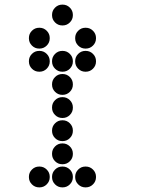

<svg xmlns="http://www.w3.org/2000/svg" viewBox="-20 -815 640 830"><path d="M249 -795Q231 -795 218 -782Q205 -769 205 -751V-749Q205 -731 218 -718Q231 -705 249 -705H251Q269 -705 282 -718Q295 -731 295 -749V-751Q295 -769 282 -782Q269 -795 251 -795ZM149 -695Q131 -695 118 -682Q105 -669 105 -651V-649Q105 -631 118 -618Q131 -605 149 -605H151Q169 -605 182 -618Q195 -631 195 -649V-651Q195 -669 182 -682Q169 -695 151 -695ZM349 -695Q331 -695 318 -682Q305 -669 305 -651V-649Q305 -631 318 -618Q331 -605 349 -605H351Q369 -605 382 -618Q395 -631 395 -649V-651Q395 -669 382 -682Q369 -695 351 -695ZM149 -595Q131 -595 118 -582Q105 -569 105 -551V-549Q105 -531 118 -518Q131 -505 149 -505H151Q169 -505 182 -518Q195 -531 195 -549V-551Q195 -569 182 -582Q169 -595 151 -595ZM249 -595Q231 -595 218 -582Q205 -569 205 -551V-549Q205 -531 218 -518Q231 -505 249 -505H251Q269 -505 282 -518Q295 -531 295 -549V-551Q295 -569 282 -582Q269 -595 251 -595ZM349 -595Q331 -595 318 -582Q305 -569 305 -551V-549Q305 -531 318 -518Q331 -505 349 -505H351Q369 -505 382 -518Q395 -531 395 -549V-551Q395 -569 382 -582Q369 -595 351 -595ZM249 -495Q231 -495 218 -482Q205 -469 205 -451V-449Q205 -431 218 -418Q231 -405 249 -405H251Q269 -405 282 -418Q295 -431 295 -449V-451Q295 -469 282 -482Q269 -495 251 -495ZM249 -395Q231 -395 218 -382Q205 -369 205 -351V-349Q205 -331 218 -318Q231 -305 249 -305H251Q269 -305 282 -318Q295 -331 295 -349V-351Q295 -369 282 -382Q269 -395 251 -395ZM249 -295Q231 -295 218 -282Q205 -269 205 -251V-249Q205 -231 218 -218Q231 -205 249 -205H251Q269 -205 282 -218Q295 -231 295 -249V-251Q295 -269 282 -282Q269 -295 251 -295ZM249 -195Q231 -195 218 -182Q205 -169 205 -151V-149Q205 -131 218 -118Q231 -105 249 -105H251Q269 -105 282 -118Q295 -131 295 -149V-151Q295 -169 282 -182Q269 -195 251 -195ZM149 -95Q131 -95 118 -82Q105 -69 105 -51V-49Q105 -31 118 -18Q131 -5 149 -5H151Q169 -5 182 -18Q195 -31 195 -49V-51Q195 -69 182 -82Q169 -95 151 -95ZM249 -95Q231 -95 218 -82Q205 -69 205 -51V-49Q205 -31 218 -18Q231 -5 249 -5H251Q269 -5 282 -18Q295 -31 295 -49V-51Q295 -69 282 -82Q269 -95 251 -95ZM349 -95Q331 -95 318 -82Q305 -69 305 -51V-49Q305 -31 318 -18Q331 -5 349 -5H351Q369 -5 382 -18Q395 -31 395 -49V-51Q395 -69 382 -82Q369 -95 351 -95Z"/></svg>

Font: Doto Rounded Black
Style: Regular
Weight: 900
Monospace: yes
Version: Version 1.000